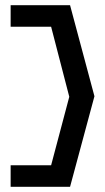

<svg xmlns="http://www.w3.org/2000/svg" viewBox="-20 -650 406 740"><path d="M21 -13V70H250L344 -279L250 -630H21V-547H177L247 -277L177 -13Z"/></svg>

Font: Charger Sport
Style: SeBdNrw
Weight: 600
Designer: Jasper
Foundry: Cannot Into Space Fonts
Version: Version 1.1